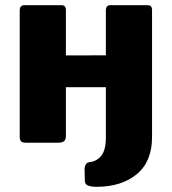

<svg xmlns="http://www.w3.org/2000/svg" viewBox="-20 -550 662 740"><path d="M566 -143V-22Q566 73 507 121.5Q448 170 352 170Q331 170 319 165Q307 160 307 147L306 99Q306 92 310.5 84Q315 76 325 75Q353 72 370.5 50Q388 28 388 -20V-143ZM234 -511V-27Q234 -12 227 -6Q220 0 204 0H80Q66 0 61 -5.5Q56 -11 56 -23V-509Q56 -530 74 -530H217Q234 -530 234 -511ZM566 -511V-27Q566 -12 559 -6Q552 0 536 0H412Q398 0 393 -5.5Q388 -11 388 -23V-509Q388 -530 405 -530H549Q566 -530 566 -511ZM102 -214Q80 -214 80 -234V-318Q80 -336 100 -336L475 -337Q495 -337 495 -319V-234Q495 -214 473 -214Z"/></svg>

Font: Libre Franklin ExtraBold
Style: Regular
Weight: 800
Designer: Pablo Impallari, Rodrigo Fuenzalida, Nhung Nguyen
Foundry: Impallari Type
Version: Version 3.000